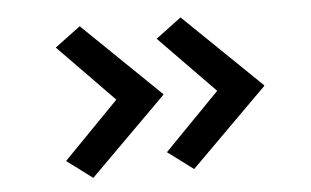

<svg xmlns="http://www.w3.org/2000/svg" viewBox="-39 -526 861 531"><g transform="rotate(-5 392.0 -260.5)"><path d="M480 -50 409 -103 576 -274 575 -247 408 -418 479 -471 693 -264V-262ZM200 -50 129 -103 296 -274 295 -247 128 -418 199 -471 413 -264V-262Z"/></g></svg>

Font: Lexend Tera
Style: Regular
Weight: 400
Designer: Bonnie Shaver-Troup, Thomas Jockin
Foundry: Lexend
Version: Version 1.007